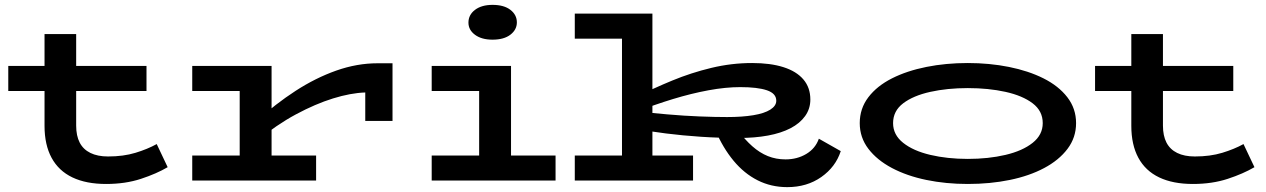

<svg xmlns="http://www.w3.org/2000/svg" viewBox="-20 -742 5201 789"><path d="M416 14Q334 14 277.5 -13Q221 -40 192 -93.5Q163 -147 163 -225V-602H293V-226Q293 -184 307.5 -156Q322 -128 351.5 -113.5Q381 -99 424 -99Q487 -99 536.5 -114Q586 -129 624 -150L669 -55Q623 -28 559 -7Q495 14 416 14ZM14 -368V-471H582V-368Z M1035 -162V-245Q1112 -315 1194.5 -368.5Q1277 -422 1362 -452Q1447 -482 1532 -482H1593V-245H1481V-362Q1421 -360 1348.5 -337.5Q1276 -315 1196 -272Q1116 -229 1035 -162ZM770 0V-103H1279V0ZM965 -33V-471H1096V-33ZM770 -368V-471H1087V-368Z M1949 -33V-471H2080V-33ZM1754 0V-103H2263V0ZM1754 -368V-471H2045V-368ZM2004 -579Q1959 -579 1932 -599Q1905 -619 1905 -649Q1905 -681 1932 -701.5Q1959 -722 2004 -722Q2051 -722 2077.5 -701.5Q2104 -681 2104 -650Q2104 -620 2077.5 -599.5Q2051 -579 2004 -579Z M3015 -175Q2935 -175 2860 -180Q2785 -185 2717.5 -193.5Q2650 -202 2591 -213L2592 -285Q2654 -278 2722.5 -272Q2791 -266 2855 -263.5Q2919 -261 2968 -261Q3030 -261 3075.5 -268.5Q3121 -276 3145.5 -291.5Q3170 -307 3170 -328Q3170 -358 3131.5 -371Q3093 -384 3022 -384Q2962 -384 2891.5 -371Q2821 -358 2745.5 -335Q2670 -312 2593 -282V-343Q2665 -379 2742.5 -411Q2820 -443 2903 -463Q2986 -483 3071 -483Q3146 -483 3199.5 -466Q3253 -449 3281.5 -415.5Q3310 -382 3310 -333Q3310 -295 3288.5 -265Q3267 -235 3228.5 -215Q3190 -195 3136 -185Q3082 -175 3015 -175ZM2342 0V-103H2828V0ZM2536 -33V-686H2661V-33ZM2342 -583V-686H2652V-583ZM3215 27Q3149 27 3093.5 -1Q3038 -29 2994.5 -81.5Q2951 -134 2920 -206H3013Q3041 -168 3071.5 -141Q3102 -114 3135.5 -100.5Q3169 -87 3208 -87Q3256 -87 3293.5 -109.5Q3331 -132 3345 -172L3435 -121Q3414 -56 3355 -14.5Q3296 27 3215 27Z M3957 14Q3867 14 3787 -2.5Q3707 -19 3645.5 -51.5Q3584 -84 3548.5 -130.5Q3513 -177 3513 -236Q3513 -296 3548.5 -342.5Q3584 -389 3645.5 -420Q3707 -451 3787 -467Q3867 -483 3957 -483Q4046 -483 4126 -467Q4206 -451 4268 -420Q4330 -389 4366 -342.5Q4402 -296 4402 -236Q4402 -177 4367 -130.5Q4332 -84 4271 -51.5Q4210 -19 4129.5 -2.5Q4049 14 3957 14ZM3957 -89Q4042 -89 4112 -105.5Q4182 -122 4223.5 -155Q4265 -188 4265 -236Q4265 -286 4223.5 -317.5Q4182 -349 4112 -364.5Q4042 -380 3957 -380Q3873 -380 3803 -364.5Q3733 -349 3691.5 -317.5Q3650 -286 3650 -236Q3650 -188 3691.5 -155Q3733 -122 3803 -105.5Q3873 -89 3957 -89Z M4882 14Q4800 14 4743.5 -13Q4687 -40 4658 -93.5Q4629 -147 4629 -225V-602H4759V-226Q4759 -184 4773.5 -156Q4788 -128 4817.5 -113.5Q4847 -99 4890 -99Q4953 -99 5002.5 -114Q5052 -129 5090 -150L5135 -55Q5089 -28 5025 -7Q4961 14 4882 14ZM4480 -368V-471H5048V-368Z"/></svg>

Font: BioRhyme Expanded SemiBold
Style: Regular
Weight: 600
Width: 7
Designer: Aoife Mooney
Foundry: Aoife Mooney Type
Version: Version 1.600;gftools[0.9.33]